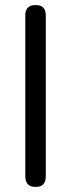

<svg xmlns="http://www.w3.org/2000/svg" viewBox="-20 -732 281 759"><path d="M121 7Q80 7 80 -35V-671Q80 -712 121 -712Q161 -712 161 -671V-35Q161 7 121 7Z"/></svg>

Font: Nunito
Style: Regular
Weight: 400
Designer: Vernon Adams
Foundry: Vernon Adams
Version: Version 3.602